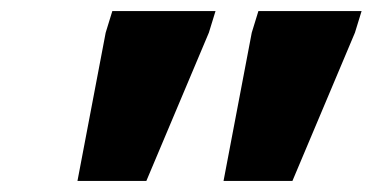

<svg xmlns="http://www.w3.org/2000/svg" viewBox="-20 -727 674 347"><path d="M120 -400 171 -668 183 -707H369.5L357.5 -668L244.5 -400ZM384 -400 435 -668 447 -707H633.5L621.5 -668L508.5 -400Z"/></svg>

Font: Newsreader 6pt ExtraBold
Style: Italic
Weight: 800
Italic angle: -17°
Designer: Hugues Gentile
Foundry: Production Type
Version: Version 1.003; ttfautohint (v1.8.3)